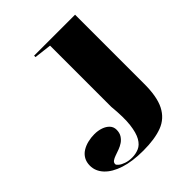

<svg xmlns="http://www.w3.org/2000/svg" viewBox="-202 -827 961 961"><g transform="rotate(-45 278.0 -346.5)"><path d="M253 15Q176 15 122 -2.5Q68 -20 39 -51Q10 -82 10 -121Q10 -146 20.5 -164.5Q31 -183 49.5 -194.5Q68 -206 91 -211.5Q114 -217 137 -217Q163 -217 184.5 -209.5Q206 -202 219 -188Q232 -174 232 -154Q232 -132 222.5 -117Q213 -102 199 -92.5Q185 -83 168.5 -77Q152 -71 137.5 -66Q123 -61 114 -54.5Q105 -48 105 -37Q105 -31 116 -22Q127 -13 146 -6.5Q165 0 189 0Q214 0 236.5 -9.5Q259 -19 274.5 -46Q290 -73 296 -122.5Q302 -172 294 -254V-687L202 -698V-708H492V-224Q493 -129 466.5 -77Q440 -25 387 -5Q334 15 253 15Z"/></g></svg>

Font: Kalnia SemiBold
Style: Regular
Weight: 600
Designer: Frida Medrano
Foundry: Frida Medrano
Version: Version 1.105